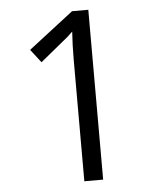

<svg xmlns="http://www.w3.org/2000/svg" viewBox="-52 -759 675 804"><g transform="rotate(-5 286.0 -357.0)"><path d="M349.1 0H270V-508.8Q270 -572.3 273.9 -628.9Q263.7 -618.7 251 -607.4Q238.3 -596.2 134.8 -512.2L91.8 -567.9L280.8 -713.9H349.1Z"/></g></svg>

Font: f01333215
Style: Regular
Weight: 400
Foundry: Ascender Corporation
Version: Version 1.10